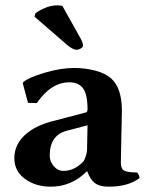

<svg xmlns="http://www.w3.org/2000/svg" viewBox="-20 -696 556 726"><path d="M215.8 -673.8 285.2 -549.8Q293.9 -533.7 293.9 -523.9Q293.9 -518.1 285.9 -512.9Q277.8 -507.8 270 -507.8Q254.9 -507.8 231.9 -527.8L110.8 -632.8L112.8 -644Q120.6 -652.8 146.2 -664.3Q171.9 -675.8 195.8 -675.8Q208 -675.8 215.8 -673.8ZM311 -222.2 231 -201.2Q168 -184.1 168 -106.9Q168 -85.9 183.1 -67.9Q198.2 -49.8 220.2 -49.8Q260.3 -49.8 293.9 -84Q298.8 -88.9 304 -104Q309.1 -119.1 309.1 -128.9ZM437 -80.1Q437 -57.1 450.4 -50.5Q463.9 -43.9 498 -43.9Q505.9 -37.1 507.8 -22.9Q464.8 10.3 389.2 9.8Q356.9 9.8 338.9 -3.7Q320.8 -17.1 310.1 -47.9H308.1Q250 10.3 170.9 9.8Q114.7 9.8 74.5 -19.5Q34.2 -48.8 34.2 -98.1Q34.2 -148.9 74.7 -186Q115.2 -223.1 188 -240.2L305.2 -271Q311 -272.9 311 -283.2Q311 -339.4 293.9 -362.1Q276.9 -384.8 242.2 -384.8Q173.3 -384.8 119.1 -306.2L85.9 -307.1L65.9 -381.8L68.8 -386.2Q88.9 -403.3 149.4 -421.1Q210 -439 261.2 -439Q301.3 -439 340.1 -429Q378.9 -418.9 400.9 -398.9Q440.9 -362.8 440.9 -276.9Q440.9 -273.9 439 -185.5Q437 -97.2 437 -80.1Z"/></svg>

Font: Linux Biolinum
Style: Bold
Weight: 700
Designer: Philipp H. Poll
Foundry: Philipp H. Poll
Version: Version 1.3.2 ; ttfautohint (v0.9)